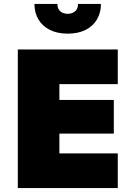

<svg xmlns="http://www.w3.org/2000/svg" viewBox="-20 -950 675 970"><path d="M222 0H575V-175H222ZM222 -525H575V-700H222ZM222 -275H555V-445H222ZM70 -700V0H280V-700ZM154 -930Q154 -886 174 -852Q194 -818 232 -799Q270 -780 322 -780Q375 -780 412.5 -799Q450 -818 470 -852Q490 -886 490 -930H374Q374 -910 365 -899Q356 -888 344 -884Q332 -880 322 -880Q312 -880 300 -884Q288 -888 279 -899Q270 -910 270 -930Z"/></svg>

Font: Jost Black
Style: Regular
Weight: 900
Version: Version 3.710